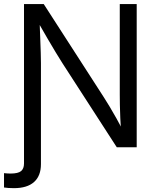

<svg xmlns="http://www.w3.org/2000/svg" viewBox="-35 -748 801 975"><path d="M-14.6 204.1V131.3Q-6.3 132.3 3.2 132.8Q12.7 133.3 18.6 133.3Q57.1 133.3 72 120.8Q86.9 108.4 86.9 82V-62.5H172.9V85.4Q172.9 145 137.9 176.3Q103 207.5 35.6 207.5Q20.5 207.5 7.1 206.5Q-6.3 205.6 -14.6 204.1ZM86.9 0V-727.5H187L492.7 -253.4Q504.4 -235.4 521 -207.8Q537.6 -180.2 556.4 -146.7Q575.2 -113.3 592.8 -76.2L581.1 -73.2Q577.6 -110.8 575.9 -147.5Q574.2 -184.1 573.7 -215.3Q573.2 -246.6 573.2 -268.1V-727.5H659.2V0H558.1L282.2 -426.8Q265.6 -453.1 247.3 -483.2Q229 -513.2 205.8 -553.2Q182.6 -593.3 150.4 -649.4L165.5 -653.8Q167.5 -601.6 169.2 -557.6Q170.9 -513.7 171.9 -480.5Q172.9 -447.3 172.9 -427.7V0Z"/></svg>

Font: V-Inter
Style: Regular-375
Weight: 375
Designer: Rasmus Andersson
Foundry: rsms
Version: Version 4.000;git-4146feb